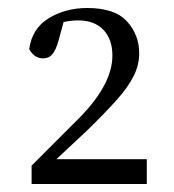

<svg xmlns="http://www.w3.org/2000/svg" viewBox="-20 -925 435 480"><path d="M121 -527H347V-465H59V-511L168 -620Q261 -710 261 -786Q261 -827 238.5 -850.5Q216 -874 175 -874Q167 -874 158 -873Q149 -872 139 -870L127 -826Q120 -800 111 -789.5Q102 -779 88 -779Q66 -779 53 -802Q60 -854 102 -879.5Q144 -905 198 -905Q267 -905 297.5 -871.5Q328 -838 328 -792Q328 -763 314.5 -735.5Q301 -708 272.5 -676Q244 -644 199 -600Z"/></svg>

Font: Shippori Mincho TTF
Style: Regular
Weight: 400
Version: Version 2.100